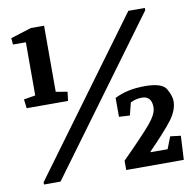

<svg xmlns="http://www.w3.org/2000/svg" viewBox="-76 -736 805 811"><g transform="rotate(-10 327.0 -330.5)"><path d="M409.7 -307.6Q463.4 -335.4 539.1 -335.4Q614.3 -335.4 631.3 -304.7Q648.4 -273.9 648.4 -252.4Q648.4 -212.9 617.2 -171.9Q585.9 -130.9 515.1 -58.6L516.1 -56.2H588.4L608.4 -107.9L653.3 -102.5L647.9 0H400.9V-40Q491.2 -130.4 525.9 -171.4Q560.5 -212.4 560.5 -241.2Q560.5 -289.6 518.1 -289.6Q493.2 -289.6 469.7 -277.8L456.1 -224.1L409.7 -226.6ZM597.2 -660.6V-650.9L119.1 0H48.3V-9.8L526.4 -660.6ZM77.1 -605H22L19.5 -632.8L108.4 -660.6H165V-377L214.4 -368.7L209.5 -330.1H32.2L27.3 -368.7L77.1 -377Z"/></g></svg>

Font: NoticiaText-Bold
Style: Bold
Weight: 700
Designer: JM Sole
Foundry: JM Sole
Version: Version 1.003